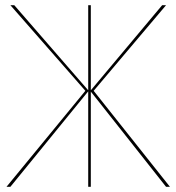

<svg xmlns="http://www.w3.org/2000/svg" viewBox="-20 -720 680 740"><path d="M35 -700 320 -372V-700H330V-372L605 -700H620L341 -370L635 0H620L330 -367V0H320V-368L20 0H5L309 -370L20 -700Z"/></svg>

Font: Jost* Hairline
Style: Regular
Weight: 100
Version: Version 3.7